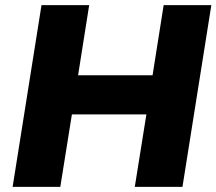

<svg xmlns="http://www.w3.org/2000/svg" viewBox="-20 -725 840 745"><path d="M29 0 141 -705H326L283 -433H572L615 -705H800L688 0H503L548 -281H259L214 0Z"/></svg>

Font: Nunito Sans 11pt Black
Style: Italic
Weight: 900
Italic angle: -9°
Version: Version 3.101;gftools[0.9.27]